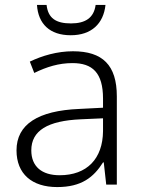

<svg xmlns="http://www.w3.org/2000/svg" viewBox="-20 -749 576 779"><path d="M408 -729H368C361 -677 327 -654 268 -654C207 -654 175 -675 169 -729H130C135 -652 182 -606 267 -606C351 -606 400 -653 408 -729ZM276 -541C212 -541 151 -523 101 -499L119 -453C170 -478 219 -493 274 -493C355 -493 398 -454 398 -349V-312L301 -307C135 -300 47 -245 47 -139C47 -43 110 10 212 10C311 10 360 -30 398 -90H401L411 0H454V-358C454 -485 396 -541 276 -541ZM308 -265 398 -269V-217C397 -105 333 -38 222 -38C150 -38 107 -73 107 -139C107 -219 173 -259 308 -265Z"/></svg>

Font: Noto Sans Gujarati UI Light
Style: Regular
Weight: 300
Designer: Jelle Bosma - Monotype Design Team, Universal Thirst
Foundry: Monotype Imaging Inc.
Version: Version 2.106